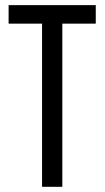

<svg xmlns="http://www.w3.org/2000/svg" viewBox="-20 -720 403 740"><path d="M13.2 -628.9V-700.2H349.1V-628.9H220.2V0H142.1V-628.9Z"/></svg>

Font: Bebas Neue Regular
Style: Regular
Weight: 400
Designer: Ryoichi Tsunekawa
Foundry: Ryoichi Tsunekawa
Version: Version 001.003